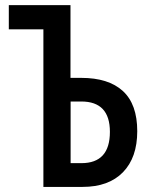

<svg xmlns="http://www.w3.org/2000/svg" viewBox="-20 -734 592 754"><path d="M150.4 0V-618.7H14.6V-713.9H256.8V-428.2H298.8Q406.2 -428.2 462.6 -376.5Q519 -324.7 519 -218.8Q519 -115.2 462.9 -57.6Q406.7 0 304.2 0ZM257.3 -93.3H299.8Q411.6 -93.3 411.6 -216.3Q411.6 -335.4 299.3 -335.4H257.3Z"/></svg>

Font: Open Sans Condensed SemiBold
Style: Regular
Weight: 600
Width: 3
Designer: Monotype Design Team
Foundry: Monotype Imaging Inc.
Version: Version 3.000; ttfautohint (v1.8.4)